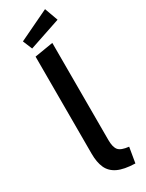

<svg xmlns="http://www.w3.org/2000/svg" viewBox="-249 -989 788 1034"><g transform="rotate(-30 145.5 -471.5)"><path d="M254 10Q185 8 146.5 -10.5Q108 -29 92 -64.5Q76 -100 76 -153V-757L191 -776V-172Q191 -128 206.5 -109Q222 -90 270 -85ZM82 -804 58 -862 248 -953 278 -870Z"/></g></svg>

Font: Ubuntu Sans SemiBold
Style: Regular
Weight: 600
Designer: Dalton Maag Ltd
Foundry: Dalton Maag Ltd
Version: Version 1.006; ttfautohint (v1.8.4.7-5d5b)